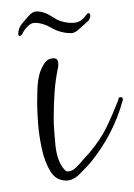

<svg xmlns="http://www.w3.org/2000/svg" viewBox="-20 -303 235 336"><path d="M96 13Q78 13 68 -3.5Q58 -20 53 -43.5Q48 -67 46.5 -89Q45 -111 45 -123Q45 -135 45.5 -148Q46 -161 49 -173Q51 -181 57 -191Q63 -201 74 -201Q82 -201 82 -191V-187Q77 -164 75.5 -141.5Q74 -119 74 -96Q74 -78 77 -49Q80 -20 93 -6Q95 -3 99 -3Q108 -3 119 -16Q130 -29 136 -35Q156 -59 166 -79.5Q176 -100 187 -128Q187 -133 191 -133Q195 -133 195 -129Q195 -127 194.5 -126.5Q194 -126 194 -125Q178 -67 138 -18Q131 -10 119.5 1.5Q108 13 96 13ZM19 -243Q16 -240 14 -240Q12 -240 12 -244Q12 -253 18 -261Q23 -267 30 -275Q37 -283 44 -283Q58 -283 72.5 -273Q87 -263 106 -263Q115 -263 120.5 -266.5Q126 -270 131 -277Q133 -280 135 -280Q138 -280 138 -275Q138 -272 135 -267Q128 -261 119.5 -253Q111 -245 105 -245Q86 -245 70.5 -254Q55 -263 41 -263Q34 -263 27.5 -256Q21 -249 19 -243Z"/></svg>

Font: Fuggles
Style: Regular
Weight: 400
Designer: Rob Leuschke
Foundry: Robert E. Leuschke
Version: Version 1.100; ttfautohint (v1.8.3)